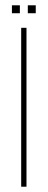

<svg xmlns="http://www.w3.org/2000/svg" viewBox="-20 -705 180 725"><path d="M60 0V-600H80V0ZM85 -655V-685H115V-655ZM25 -655V-685H55V-655Z"/></svg>

Font: Big Shoulders Display Thin Thin
Style: Regular
Weight: 250
Version: Version 2.002